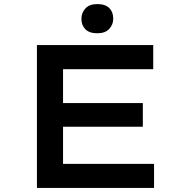

<svg xmlns="http://www.w3.org/2000/svg" viewBox="-20 -921 912 941"><path d="M161 0V-700H731V-582H289V-118H735V0ZM229 -300V-416H680V-300ZM457 -758Q418 -758 398.5 -777.5Q379 -797 379 -829Q379 -858 398.5 -879.5Q418 -901 457 -901Q496 -901 515.5 -881.5Q535 -862 535 -829Q535 -801 515.5 -779.5Q496 -758 457 -758Z"/></svg>

Font: Lexend Tera Medium
Style: Regular
Weight: 500
Designer: Bonnie Shaver-Troup, Thomas Jockin
Foundry: Lexend
Version: Version 1.007